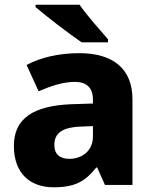

<svg xmlns="http://www.w3.org/2000/svg" viewBox="-20 -786 653 816"><path d="M318 -766H131V-756C174 -719 275 -641 327 -606H439V-619C407 -656 349 -721 318 -766ZM318 -560C230 -560 153 -542 93 -510L144 -398C197 -421 249 -438 298 -438C346 -438 375 -415 375 -362V-346L281 -343C122 -336 39 -283 39 -166C39 -46 111 10 208 10C299 10 342 -15 389 -74H393L426 0H543V-364C543 -493 461 -560 318 -560ZM324 -248 375 -250V-206C375 -147 331 -111 275 -111C237 -111 211 -128 211 -170C211 -217 240 -245 324 -248Z"/></svg>

Font: Noto Sans Bengali UI ExtraBold
Style: Regular
Weight: 800
Designer: Jelle Bosma - Monotype Design Team
Foundry: Monotype Imaging Inc.
Version: Version 2.003